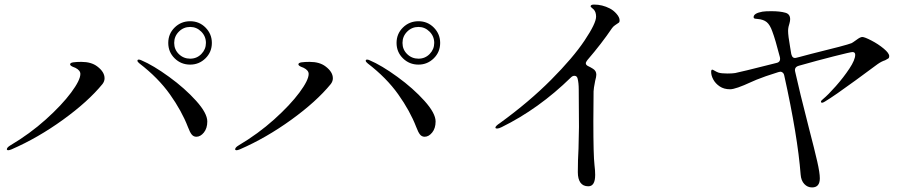

<svg xmlns="http://www.w3.org/2000/svg" viewBox="-20 -794 4040 841"><path d="M717 -606Q717 -646 745 -673.5Q773 -701 813 -701Q853 -701 880.5 -673Q908 -645 908 -606Q908 -566 880 -538.5Q852 -511 813 -511Q773 -511 745 -538.5Q717 -566 717 -606ZM882 -606Q882 -635 861.5 -655.5Q841 -676 813 -676Q784 -676 763.5 -655.5Q743 -635 743 -606Q743 -577 763.5 -557Q784 -537 813 -537Q842 -537 862 -557.5Q882 -578 882 -606ZM803 -238Q776 -308 724.5 -380.5Q673 -453 591 -516Q582 -523 582 -528Q582 -533 588 -533Q593 -533 599 -530Q651 -508 720.5 -457.5Q790 -407 839 -352.5Q888 -298 888 -262Q888 -232 873 -213.5Q858 -195 840 -195Q828 -195 820 -204.5Q812 -214 803 -238ZM10 -140Q10 -148 25 -157Q111 -208 181 -271Q251 -334 291.5 -388.5Q332 -443 332 -470Q332 -486 310 -497Q305 -499 300 -501Q295 -503 291 -506Q287 -509 287 -512Q287 -519 301 -521Q315 -523 336 -523Q380 -523 406 -503Q438 -479 438 -451Q438 -438 429 -426Q366 -349 256 -269.5Q146 -190 31 -140Q21 -136 17 -136Q10 -136 10 -140Z M1717 -606Q1717 -646 1745 -673.5Q1773 -701 1813 -701Q1853 -701 1880.5 -673Q1908 -645 1908 -606Q1908 -566 1880 -538.5Q1852 -511 1813 -511Q1773 -511 1745 -538.5Q1717 -566 1717 -606ZM1882 -606Q1882 -635 1861.5 -655.5Q1841 -676 1813 -676Q1784 -676 1763.5 -655.5Q1743 -635 1743 -606Q1743 -577 1763.5 -557Q1784 -537 1813 -537Q1842 -537 1862 -557.5Q1882 -578 1882 -606ZM1803 -238Q1776 -308 1724.5 -380.5Q1673 -453 1591 -516Q1582 -523 1582 -528Q1582 -533 1588 -533Q1593 -533 1599 -530Q1651 -508 1720.5 -457.5Q1790 -407 1839 -352.5Q1888 -298 1888 -262Q1888 -232 1873 -213.5Q1858 -195 1840 -195Q1828 -195 1820 -204.5Q1812 -214 1803 -238ZM1010 -140Q1010 -148 1025 -157Q1111 -208 1181 -271Q1251 -334 1291.5 -388.5Q1332 -443 1332 -470Q1332 -486 1310 -497Q1305 -499 1300 -501Q1295 -503 1291 -506Q1287 -509 1287 -512Q1287 -519 1301 -521Q1315 -523 1336 -523Q1380 -523 1406 -503Q1438 -479 1438 -451Q1438 -438 1429 -426Q1366 -349 1256 -269.5Q1146 -190 1031 -140Q1021 -136 1017 -136Q1010 -136 1010 -140Z M2694 -705Q2694 -698 2691.5 -695.5Q2689 -693 2682 -689Q2681 -688 2674 -683.5Q2667 -679 2661 -671Q2615 -603 2553 -531Q2546 -522 2546 -517Q2546 -509 2557 -504Q2561 -502 2566 -499.5Q2571 -497 2577 -493Q2592 -484 2592 -467Q2592 -458 2587 -440Q2580 -405 2580 -394L2579 -262Q2579 -114 2584 -71Q2587 -47 2587 -28Q2587 22 2557 22Q2534 22 2522.5 6Q2511 -10 2511 -40Q2511 -92 2514 -143Q2516 -207 2516 -238L2515 -402Q2515 -431 2510 -450Q2507 -462 2496 -462Q2488 -462 2481 -455Q2340 -317 2177 -237Q2165 -231 2158 -231Q2150 -231 2150 -235Q2150 -242 2170 -255Q2298 -348 2394 -444.5Q2490 -541 2540.5 -616.5Q2591 -692 2591 -721Q2591 -741 2581 -752Q2577 -756 2572 -760Q2567 -764 2567 -766Q2567 -774 2582 -774Q2618 -774 2651 -757Q2667 -749 2680.5 -733.5Q2694 -718 2694 -705Z M3875 -548Q3875 -541 3871 -538Q3867 -535 3857 -530Q3841 -525 3824 -513Q3819 -509 3727.5 -442Q3636 -375 3593 -349Q3585 -344 3581 -344Q3576 -344 3576 -349Q3576 -353 3585 -360Q3607 -378 3641 -416.5Q3675 -455 3700.5 -493.5Q3726 -532 3726 -554Q3726 -566 3714 -566Q3706 -566 3633 -547.5Q3560 -529 3479 -506Q3458 -500 3463 -480Q3481 -398 3523 -234Q3548 -138 3559.5 -87.5Q3571 -37 3571 -13Q3571 27 3537 27Q3517 27 3503 12Q3489 -3 3487 -29Q3474 -198 3415 -464Q3414 -471 3409 -475.5Q3404 -480 3398 -480Q3395 -480 3389 -478Q3328 -459 3294 -445L3271 -435Q3202 -403 3178 -403Q3151 -403 3132.5 -415.5Q3114 -428 3104.5 -445.5Q3095 -463 3095 -479Q3095 -489 3100 -489Q3102 -489 3110.5 -484Q3119 -479 3127 -476Q3140 -472 3166 -472Q3188 -472 3200 -474Q3218 -477 3380 -518Q3401 -522 3396 -544Q3376 -622 3363 -656Q3353 -685 3338.5 -697Q3324 -709 3298 -711Q3296 -711 3288.5 -712Q3281 -713 3281 -719Q3281 -736 3320 -743Q3333 -745 3359 -745Q3397 -745 3421 -738Q3441 -732 3441 -710Q3441 -702 3438 -691.5Q3435 -681 3434 -677Q3432 -667 3432 -659Q3432 -638 3441 -587L3446 -557Q3451 -536 3468 -541L3484 -545L3533 -558Q3688 -596 3710 -605Q3713 -606 3731 -619Q3748 -632 3757 -632Q3767 -632 3797 -616.5Q3827 -601 3851 -581Q3875 -561 3875 -548Z"/></svg>

Font: Shippori Mincho B1
Style: Regular
Weight: 400
Designer: FONTDASU
Foundry: FONTDASU / Google Inc. / but / Adobe
Version: Version 3.110; ttfautohint (v1.8.3)